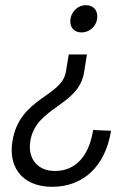

<svg xmlns="http://www.w3.org/2000/svg" viewBox="-20 -611 484 740"><path d="M311 -591C279 -591 251 -564 251 -528C251 -503 268 -486 294 -486C327 -486 355 -513 355 -548C355 -574 338 -591 311 -591ZM315 -401H245L234 -335C219 -238 55 -235 28 -67C26 -55 25 -44 25 -33C25 54 84 109 181 109C301 109 386 30 408 -107L339 -110C323 -8 270 48 192 48C132 48 95 10 95 -45C95 -53 96 -60 97 -68C118 -199 283 -202 304 -332Z"/></svg>

Font: Arthouse Owned
Style: Italic
Weight: 400
Italic angle: -10°
Designer: Jeremy Tribby
Foundry: Tribby Type
Version: Version 1.000;PS 001.000;hotconv 1.0.88;makeotf.lib2.5.64775